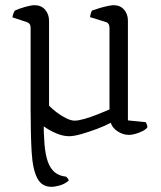

<svg xmlns="http://www.w3.org/2000/svg" viewBox="-20 -520 619 740"><path d="M178 200Q141 200 123.5 166.5Q106 133 102 66Q98 -1 98 -103L148 -64Q148 -6 151.5 35.5Q155 77 164.5 103.5Q174 130 191 144Q208 158 235 161Q237 163 240.5 167Q244 171 245 176Q230 189 211 194.5Q192 200 178 200ZM246 5Q223 5 197 -6Q171 -17 148.5 -33Q126 -49 112 -63.5Q98 -78 98 -87V-413Q98 -422 94 -427.5Q90 -433 80 -436L28 -453Q29 -462 32 -469Q35 -476 37 -479Q51 -486 75.5 -493Q100 -500 113 -500Q139 -500 154 -482.5Q169 -465 169 -440V-113Q179 -102 196.5 -88.5Q214 -75 233.5 -65Q253 -55 268 -55Q282 -55 306.5 -62Q331 -69 357 -79.5Q383 -90 402 -98V-413Q402 -422 398 -428Q394 -434 385 -436L327 -454Q328 -463 330.5 -469.5Q333 -476 334 -479Q345 -483 361 -488Q377 -493 393.5 -496.5Q410 -500 418 -500Q443 -500 458 -483Q473 -466 473 -440V-56L542 -49Q544 -45 546 -40Q548 -35 548 -29Q542 -21 529 -14.5Q516 -8 501.5 -4Q487 0 478 0Q454 0 433 -14Q412 -28 407 -47Q385 -35 354.5 -23.5Q324 -12 294.5 -3.5Q265 5 246 5Z"/></svg>

Font: Texturina Medium 12pt ExtraLight
Style: Regular
Weight: 250
Version: Version 1.002